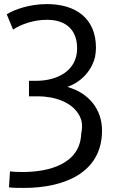

<svg xmlns="http://www.w3.org/2000/svg" viewBox="-20 -732 570 941"><path d="M210 -712C128 -712 53 -687 13 -662L44 -587C85 -614 146 -635 210 -635C306 -635 358 -583 358 -495C358 -383 258 -336 158 -336H122V-260H167C237 -260 347 -236 378 -145C380.9 -134 382.1 -123.3 382.1 -112.4C382.1 -100.5 380.6 -88.5 378 -76C372 72 220 111 91 111C66 111 42 110 29 108L24 186C41 189 71 189 98 189C288 189 480 119 480 -92C480 -195 417 -276 310 -306C383 -332 431 -390 446 -454C448.5 -468.8 450.3 -483.6 450.3 -497.9C450.3 -643.4 349.8 -712 210 -712Z"/></svg>

Font: Repo
Style: Regular
Weight: 400
Designer: Stefan Peev
Foundry: Context Ltd
Version: Version 0.000